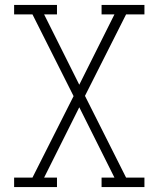

<svg xmlns="http://www.w3.org/2000/svg" viewBox="-20 -755 640 775"><path d="M37 0V-38H111L277 -367L111 -697H37V-735H210V-697H158L300 -413L442 -697H390V-735H563V-697H489L323 -368L489 -38H563V0H390V-38H442L300 -322L158 -38H210V0Z"/></svg>

Font: Iosevka Slab XLtEx
Style: Regular
Weight: 200
Width: 7
Monospace: yes
Designer: Belleve Invis
Foundry: Belleve Invis
Version: Version 11.1.0; ttfautohint (v1.8.3)